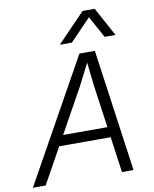

<svg xmlns="http://www.w3.org/2000/svg" viewBox="-120 -1005 869 1080"><g transform="rotate(-10 314.5 -465.5)"><path d="M121 -204 133 -263H510L498 -204ZM368 -698H456L554 0H488L416 -513L402 -640L337 -513L52 0H-21ZM268 -766 427 -931H496L586 -766H524L456 -890L337 -766Z"/></g></svg>

Font: Azeret Mono Thin ExtraLight
Style: Italic
Weight: 250
Italic angle: -12°
Version: Version 1.002